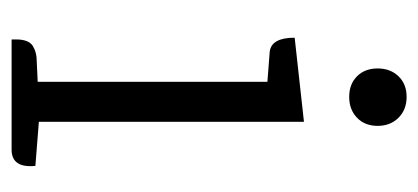

<svg xmlns="http://www.w3.org/2000/svg" viewBox="-215 -506 721 331"><g transform="rotate(90 145.5 -340.5)"><path d="M238 0H48V-8Q48 -32 62 -38Q69 -42 79 -43L121 -45V-441L69 -445Q45 -448 45 -488L190 -504V-47L266 -41Q270 0 238 0ZM183 -595.5Q169 -582 147 -582Q125 -582 111.5 -595.5Q98 -609 98 -631Q98 -653 111.5 -667Q125 -681 147 -681Q169 -681 183 -667Q197 -653 197 -631Q197 -609 183 -595.5Z"/></g></svg>

Font: Karma
Style: Regular
Weight: 400
Designer: Joana Correia
Foundry: Indian Type Foundry
Version: Version 1.202;PS 1.0;hotconv 1.0.78;makeotf.lib2.5.61930; tt